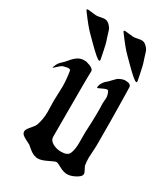

<svg xmlns="http://www.w3.org/2000/svg" viewBox="-153 -680 648 741"><g transform="rotate(30 170.5 -309.0)"><path d="M220.7 -602.5Q227.5 -602.5 239.3 -605Q251 -607.4 255.9 -607.4Q265.6 -607.4 272.5 -602.5Q279.3 -597.7 284.2 -591.3Q289.1 -585 291 -580.1Q293 -575.2 295.9 -564.5Q298.8 -553.7 300.8 -548.8Q305.7 -535.2 308.6 -523.4Q311.5 -511.7 314.5 -496.6Q317.4 -481.4 320.3 -467.8Q321.3 -464.8 321.3 -460.9Q321.3 -457 318.4 -457Q313.5 -457 300.3 -468.3Q287.1 -479.5 263.7 -502.9Q240.2 -526.4 237.3 -529.3Q217.8 -547.9 179.7 -599.6L177.7 -603.5Q177.7 -606.4 184.6 -606.4Q188.5 -606.4 202.1 -604.5Q215.8 -602.5 220.7 -602.5ZM55.7 -602.5Q62.5 -602.5 74.2 -605Q85.9 -607.4 90.8 -607.4Q100.6 -607.4 107.4 -602.5Q114.3 -597.7 119.1 -591.3Q124 -585 126 -580.1Q127.9 -575.2 130.9 -564.5Q133.8 -553.7 135.7 -548.8Q140.6 -535.2 143.6 -523.4Q146.5 -511.7 149.4 -496.6Q152.3 -481.4 155.3 -467.8Q156.2 -464.8 156.2 -460.9Q156.2 -457 153.3 -457Q148.4 -457 135.3 -468.3Q122.1 -479.5 98.6 -502.9Q75.2 -526.4 72.3 -529.3Q52.7 -547.9 14.6 -599.6L12.7 -603.5Q12.7 -606.4 19.5 -606.4Q23.4 -606.4 37.1 -604.5Q50.8 -602.5 55.7 -602.5ZM131.8 -11.7Q121.1 -13.7 113.3 -17.6Q105.5 -21.5 95.7 -29.8Q85.9 -38.1 81.1 -42Q77.1 -43.9 64.5 -50.3Q51.8 -56.6 45.4 -62.5Q39.1 -68.4 39.1 -77.1Q39.1 -85 52.7 -100.6Q66.4 -116.2 69.3 -123Q80.1 -153.3 80.1 -186.5Q80.1 -192.4 79.6 -206.1Q79.1 -219.7 79.1 -227.5V-240.2Q81.1 -289.1 81.1 -297.9Q81.1 -330.1 75.2 -366.2Q74.2 -373 65.4 -373Q61.5 -373 53.7 -371.1Q45.9 -369.1 44.9 -369.1Q40 -368.2 32.2 -361.8Q24.4 -355.5 18.6 -349.6Q12.7 -343.8 11.7 -343.8Q10.7 -343.8 11.7 -347.7Q16.6 -361.3 21 -367.2Q25.4 -373 30.8 -377.9Q36.1 -382.8 40 -386.7Q41 -387.7 47.4 -395Q53.7 -402.3 58.1 -407.2Q62.5 -412.1 69.8 -418Q77.1 -423.8 85.4 -426.8Q93.8 -429.7 102.5 -429.7Q110.4 -429.7 114.3 -428.7Q147.5 -419.9 147.5 -406.2Q147.5 -404.3 147 -388.2Q146.5 -372.1 146.5 -342.8V-114.3Q146.5 -98.6 163.1 -88.9Q179.7 -79.1 201.2 -79.1Q230.5 -79.1 237.3 -95.7Q245.1 -113.3 245.1 -143.6V-176.8V-192.4Q248 -242.2 248 -275.4Q248 -287.1 248 -296.9Q248 -306.6 247.6 -312Q247.1 -317.4 247.1 -318.4Q247.1 -324.2 248 -333Q249 -341.8 249 -345.7Q249 -358.4 242.2 -372.1Q241.2 -376 235.4 -376Q229.5 -376 215.8 -369.1Q202.1 -362.3 200.2 -362.3Q198.2 -362.3 198.2 -364.3Q198.2 -374 204.6 -384.8Q210.9 -395.5 217.8 -400.4L224.6 -406.2Q225.6 -407.2 235.4 -417.5Q245.1 -427.7 248 -430.2Q251 -432.6 259.3 -436.5Q267.6 -440.4 276.4 -441.4H280.3Q305.7 -441.4 305.7 -425.8Q305.7 -419.9 307.1 -356Q308.6 -292 308.6 -172.9Q308.6 -159.2 307.1 -139.6Q305.7 -120.1 305.7 -111.3Q305.7 -95.7 308.6 -78.1Q309.6 -75.2 315.4 -64.9Q321.3 -54.7 321.3 -48.8Q321.3 -36.1 296.9 -24.4Q279.3 -15.6 264.6 -15.6Q249 -15.6 230.5 -25.9Q211.9 -36.1 207 -36.1Q201.2 -36.1 176.8 -23.9Q152.3 -11.7 137.7 -11.7Z"/></g></svg>

Font: Isabella
Style: Medium
Weight: 500
Designer: John Stracke
Version: Version 001.202